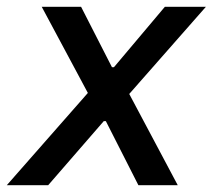

<svg xmlns="http://www.w3.org/2000/svg" viewBox="-55 -546 627 566"><path d="M-35 0 204 -272 68 -526H184L275 -348H281L431 -526H552L326 -269L469 0H353L257 -189H251L87 0Z"/></svg>

Font: Archivo SemiBold Medium
Style: Italic
Weight: 500
Italic angle: -10°
Version: Version 2.001